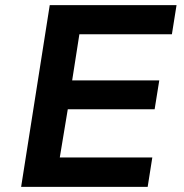

<svg xmlns="http://www.w3.org/2000/svg" viewBox="-20 -725 715 745"><path d="M62 0 173 -705H665L647 -592H288L260 -413H598L580 -301H243L212 -114H571L553 0Z"/></svg>

Font: Nunito Sans 6pt
Style: Bold Italic
Weight: 700
Italic angle: -9°
Version: Version 3.101;gftools[0.9.27]